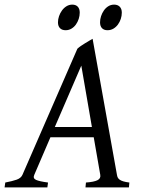

<svg xmlns="http://www.w3.org/2000/svg" viewBox="-37 -811 617 831"><path d="M181.2 -216.8 111.3 -54.2Q104.5 -39.1 118.9 -32.5Q133.3 -25.9 170.9 -21L168 0H-17.1L-14.2 -21Q16.6 -26.9 35.2 -33.4Q53.7 -40 60.1 -54.2L297.9 -600.1Q304.2 -606 313 -612.1Q321.8 -618.2 331.1 -623.8Q340.3 -629.4 348.9 -634.5Q357.4 -639.6 363.8 -643.1L469.2 -54.2Q470.2 -47.4 472.9 -42.2Q475.6 -37.1 481.4 -33Q487.3 -28.8 497.3 -25.9Q507.3 -22.9 522.9 -21L521 0H333L335 -21Q369.6 -23.4 384.8 -31Q399.9 -38.6 397 -54.2L368.7 -216.8ZM360.8 -261.2 314.9 -526.9 200.2 -261.2ZM308.1 -756.3Q308.1 -742.7 303.7 -729.2Q299.3 -715.8 291.5 -704.8Q283.7 -693.8 272.2 -687Q260.7 -680.2 247.1 -680.2Q231.4 -680.2 222.7 -689Q213.9 -697.8 213.9 -714.4Q213.9 -727.5 218.5 -741Q223.1 -754.4 231.2 -765.6Q239.3 -776.9 250.7 -783.9Q262.2 -791 275.9 -791Q291 -791 299.6 -782Q308.1 -772.9 308.1 -756.3ZM490.2 -756.3Q490.2 -742.7 485.8 -729.2Q481.4 -715.8 473.4 -704.8Q465.3 -693.8 453.9 -687Q442.4 -680.2 428.2 -680.2Q413.1 -680.2 404.5 -689Q396 -697.8 396 -714.4Q396 -727.5 400.4 -741Q404.8 -754.4 412.6 -765.6Q420.4 -776.9 431.6 -783.9Q442.9 -791 457 -791Q472.2 -791 481.2 -782Q490.2 -772.9 490.2 -756.3Z"/></svg>

Font: Gentium Plus
Style: Italic
Weight: 400
Italic angle: -8°
Designer: J. Victor Gaultney, Annie Olsen, Iska Routamaa
Foundry: SIL International
Version: Version 1.510